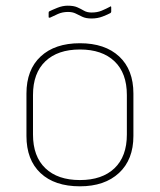

<svg xmlns="http://www.w3.org/2000/svg" viewBox="-20 -643 562 675"><path d="M261 12Q172 12 122.5 -34.5Q73 -81 73 -165V-314Q73 -398 123 -444.5Q173 -491 261 -491Q349 -491 399 -444.5Q449 -398 449 -314V-165Q449 -82 398.5 -35Q348 12 261 12ZM261 -10Q339 -10 382.5 -51.5Q426 -93 426 -170V-309Q426 -386 382.5 -427.5Q339 -469 261 -469Q183 -469 139.5 -427.5Q96 -386 96 -309V-170Q96 -93 139.5 -51.5Q183 -10 261 -10ZM302 -578Q282 -578 269.5 -584Q257 -590 246 -595.5Q235 -601 219 -601Q200 -601 184 -594Q168 -587 156 -581Q151 -580 151 -583V-598Q151 -602 153 -603Q163 -608 181.5 -615.5Q200 -623 218 -623Q239 -623 251.5 -617.5Q264 -612 275 -605.5Q286 -599 302 -599Q322 -599 337.5 -605.5Q353 -612 366 -619Q371 -623 371 -617V-602Q371 -599 368 -597Q359 -592 341 -585Q323 -578 302 -578Z"/></svg>

Font: Sofia Sans Thin
Style: Regular
Weight: 250
Designer: Botio Nikoltchev, Ani Petrova
Foundry: lettersoup
Version: Version 4.101